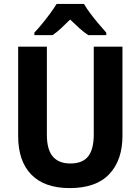

<svg xmlns="http://www.w3.org/2000/svg" viewBox="-20 -953 719 983"><path d="M607 -258Q607 -133 539.5 -61.5Q472 10 337 10Q208 10 140.5 -59Q73 -128 73 -256V-714H220V-263Q220 -187 250.5 -151.5Q281 -116 340 -116Q403 -116 431.5 -152.5Q460 -189 460 -264V-714H607ZM410 -933Q423 -910 443 -883.5Q463 -857 484.5 -831.5Q506 -806 524 -786V-773H432Q409 -788 386.5 -808.5Q364 -829 339 -853Q314 -828 292.5 -808Q271 -788 249 -773H156V-786Q174 -805 195.5 -831Q217 -857 237 -884.5Q257 -912 270 -933Z"/></svg>

Font: Noto Sans Lao SemiCondensed
Style: Bold
Weight: 700
Width: 4
Designer: Monotype Design Team
Foundry: Monotype Imaging Inc.
Version: Version 2.003; ttfautohint (v1.8.4.7-5d5b)